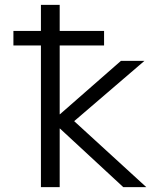

<svg xmlns="http://www.w3.org/2000/svg" viewBox="-20 -770 667 790"><path d="M35.2 -583V-642.6H148.4V-750H225.6V-642.6H408.2V-583H225.6V-299.8H226.6L477.5 -519.5H574.2L285.2 -271.5L582 0H487.3L226.6 -241.2H225.6V0H148.4V-583Z"/></svg>

Font: Gen Shin Gothic Normal
Style: Regular
Weight: 300
Designer: [Source Han Sans]
Ryoko NISHIZUKA  (kana & ideographs); Paul D. Hunt (Latin, Greek & Cyrillic); Wenlong ZHANG  (bopomofo
Version: Version 1.002.20150607